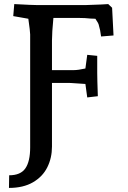

<svg xmlns="http://www.w3.org/2000/svg" viewBox="-20 -730 630 942"><path d="M128 -7V-561Q128 -575 119 -638L45 -651L50 -710Q140 -705 166 -705H397L478 -708L511 -710L530 -692L537 -556L476 -551Q472 -584 465 -606Q464 -615 448 -638L423 -639Q398 -642 367 -642H242Q235 -570 235 -531V-386H343Q363 -386 399 -394L408 -461L457 -456V-372Q457 -342 460 -258L408 -252L399 -318Q334 -323 323 -323H235V-11Q235 45 212 91Q189 137 141.5 164.5Q94 192 24 192L25 130Q81 130 104.5 96Q128 62 128 -7Z"/></svg>

Font: Andada Pro SemiBold
Style: Regular
Weight: 600
Designer: Carolina Giovagnoli
Foundry: Huerta Tipografica
Version: Version 3.005